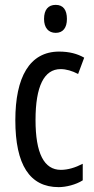

<svg xmlns="http://www.w3.org/2000/svg" viewBox="-20 -759 387 789"><path d="M209 -739C178 -739 161 -719 161 -681C161 -645 179 -624 209 -624C239 -624 255 -645 255 -681C255 -718 240 -739 209 -739ZM221 10C251 10 292 0 320 -18V-86C289 -70 259 -61 230 -61C161 -61 126 -129 126 -266C126 -404 161 -475 229 -475C252 -475 276 -468 301 -455L326 -522C298 -538 265 -547 223 -547C101 -547 43 -441 43 -265C43 -82 102 10 221 10Z"/></svg>

Font: Noto Sans Gujarati UI ExtraCondensed
Style: Regular
Weight: 400
Width: 2
Designer: Jelle Bosma - Monotype Design Team, Universal Thirst
Foundry: Monotype Imaging Inc.
Version: Version 2.106